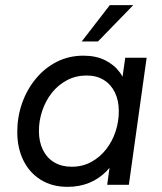

<svg xmlns="http://www.w3.org/2000/svg" viewBox="-20 -717 627 745"><path d="M242 8Q182 8 138 -19.5Q94 -47 70.5 -95Q47 -143 47 -205Q47 -263 65.5 -316Q84 -369 118.5 -411Q153 -453 200 -477Q247 -501 304 -501Q352 -501 387.5 -483.5Q423 -466 445 -436Q467 -406 472 -367L445 -346L466 -493H549L480 0H396L416 -147L441 -125Q422 -82 393 -52.5Q364 -23 326 -7.5Q288 8 242 8ZM258 -70Q300 -70 334 -88.5Q368 -107 392 -138Q416 -169 428.5 -207Q441 -245 441 -285Q441 -327 426 -358Q411 -389 383 -406.5Q355 -424 316 -424Q274 -424 239.5 -405.5Q205 -387 181 -356.5Q157 -326 144 -287.5Q131 -249 131 -209Q131 -167 146.5 -135.5Q162 -104 190.5 -87Q219 -70 258 -70ZM297 -556 406 -697H497L360 -556Z"/></svg>

Font: Hanken Grotesk
Style: Italic
Weight: 400
Italic angle: -8°
Designer: Alfredo Marco Pradil
Foundry: Hanken Design Co.
Version: Version 3.013